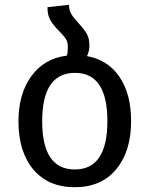

<svg xmlns="http://www.w3.org/2000/svg" viewBox="-20 -769 624 801"><path d="M527 -264Q527 -138 465 -63Q403 12 292 12Q181 12 119 -62Q57 -136 57 -263Q57 -377 110.5 -451Q164 -525 259 -537Q263 -549 263 -575Q263 -594 254 -607.5Q245 -621 227 -639Q203 -663 190.5 -684Q178 -705 178 -739L268 -749Q268 -726 278 -709.5Q288 -693 308 -672Q331 -647 342 -628Q353 -609 353 -580Q353 -555 343 -535Q431 -519 479 -447.5Q527 -376 527 -264ZM428 -264Q428 -465 293 -465Q156 -465 156 -263Q156 -62 292 -62Q428 -62 428 -264Z"/></svg>

Font: Fira GO
Style: Regular
Weight: 400
Designer: Carrois Corporate
Foundry: Carrois Corporate GbR
Version: Version 0.300